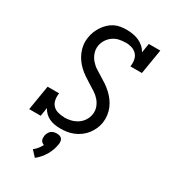

<svg xmlns="http://www.w3.org/2000/svg" viewBox="-235 -854 1070 1214"><g transform="rotate(30 300.0 -247.0)"><path d="M269 8Q247 8 226.5 4.5Q206 1 188 -7.5Q170 -16 155.5 -30Q141 -44 132 -62L122 0H38L68 -181H152Q148 -157 152 -134Q156 -111 170.5 -95Q185 -79 207.5 -72.5Q230 -66 254 -66Q254 -66 254 -65.5Q254 -65 254 -65Q278 -65 302 -70.5Q326 -76 347.5 -89.5Q369 -103 383.5 -124.5Q398 -146 402 -171Q407 -199 398 -224Q389 -249 372 -268.5Q355 -288 333 -302Q311 -316 289 -329.5Q267 -343 245.5 -357.5Q224 -372 205 -389.5Q186 -407 171 -428Q156 -449 146 -473Q136 -497 132.5 -524Q129 -551 134 -579Q137 -601 145.5 -622Q154 -643 166.5 -662.5Q179 -682 196.5 -698.5Q214 -715 234.5 -725.5Q255 -736 277.5 -739.5Q300 -743 322 -743Q345 -743 368.5 -739Q392 -735 412 -726Q432 -717 449 -702Q466 -687 476 -667L487 -735H571L541 -554H457Q461 -577 457 -600.5Q453 -624 438.5 -640Q424 -656 401.5 -663Q379 -670 356 -670Q356 -670 355.5 -669.5Q355 -669 355 -669Q332 -669 309 -664Q286 -659 265.5 -644.5Q245 -630 232 -609Q219 -588 215 -565Q211 -537 219.5 -512Q228 -487 245 -467Q262 -447 283.5 -433Q305 -419 327 -406Q349 -393 370.5 -378.5Q392 -364 411 -346.5Q430 -329 445.5 -308Q461 -287 471 -263.5Q481 -240 484.5 -213Q488 -186 484 -158Q480 -134 470 -111.5Q460 -89 444.5 -69Q429 -49 408 -33.5Q387 -18 363.5 -8.5Q340 1 316.5 4.5Q293 8 269 8ZM223 249 185 208Q200 196 212 181Q224 166 232 150Q225 148 218.5 143Q212 138 208.5 131Q205 124 204.5 115.5Q204 107 205 99Q207 88 212 77.5Q217 67 225.5 59.5Q234 52 245 49Q256 46 267 46Q278 46 288 49Q298 52 304 59.5Q310 67 311.5 77.5Q313 88 311 99Q308 120 300.5 141Q293 162 282 181Q271 200 256 217.5Q241 235 223 249Z"/></g></svg>

Font: Iosevka Slab Extended
Style: Italic
Weight: 400
Width: 7
Italic angle: -9°
Monospace: yes
Designer: Belleve Invis
Foundry: Belleve Invis
Version: Version 11.1.0; ttfautohint (v1.8.3)